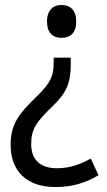

<svg xmlns="http://www.w3.org/2000/svg" viewBox="-20 -564 431 776"><path d="M288 -477C288 -523 264 -544 228 -544C196 -544 170 -524 170 -477C170 -430 195 -411 228 -411C264 -411 288 -431 288 -477ZM266 -303V-331H197V-313C197 -257 185 -229 128 -174C61 -108 23 -67 23 21C23 128 88 192 205 192C273 192 329 174 378 144L347 77C306 99 265 116 210 116C143 116 106 82 106 18C106 -42 127 -72 193 -135C249 -189 266 -230 266 -303Z"/></svg>

Font: Noto Sans Gujarati UI SemiCondensed
Style: Regular
Weight: 400
Width: 4
Designer: Jelle Bosma - Monotype Design Team, Universal Thirst
Foundry: Monotype Imaging Inc.
Version: Version 2.106